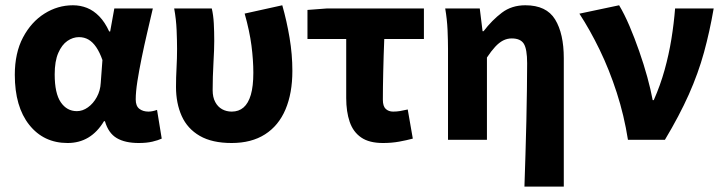

<svg xmlns="http://www.w3.org/2000/svg" viewBox="-20 -528 2732 725"><path d="M235.3 12Q144.9 12 90.4 -56.6Q35.9 -125.1 35.9 -245.6Q35.9 -328.1 66.9 -386.7Q98 -445.3 148 -476.7Q197.9 -508.1 255.4 -508.1Q283.3 -508.1 308.4 -498.2Q333.5 -488.2 354.8 -466.3Q376.2 -444.4 392.3 -409.2H396L411.7 -496.1H557.1Q547.1 -453.2 535.9 -405Q524.6 -356.8 514.9 -309.3Q505.2 -261.9 498.8 -221.2Q492.5 -180.5 492.5 -152.4Q492.5 -127.6 506.2 -117.1Q519.9 -106.6 540.5 -106.6Q547.9 -106.6 556.1 -108.3Q564.4 -110 573 -113L590.7 -4.6Q577.2 1.7 555.4 6.9Q533.7 12 503.9 12Q452.2 12 420.8 -6.6Q389.3 -25.2 376.2 -70.3H372.6Q323.1 12 235.3 12ZM270.3 -108.3Q292.1 -108.3 312.1 -122.7Q332.2 -137 345.5 -161.4Q358.9 -185.8 360.4 -215.2L366.8 -301.3Q356.6 -330.4 343.4 -349.8Q330.3 -369.1 314.2 -378.5Q298.2 -387.8 278.1 -387.8Q255.4 -387.8 234.4 -373.4Q213.5 -359 200 -328Q186.5 -296.9 186.5 -247.2Q186.5 -175.5 209.5 -141.9Q232.4 -108.3 270.3 -108.3Z M854.8 12Q780.9 12 734.4 -14.9Q687.8 -41.8 666.2 -89.8Q644.6 -137.9 644.6 -199.6Q644.6 -235.4 646.6 -271.6Q648.6 -307.7 648.6 -343.5Q648.6 -373.3 646.9 -414.3Q645.2 -455.2 637.7 -496.1H779.7Q785.6 -471.1 787.3 -439.9Q789 -408.6 789 -373.6Q789 -342.8 786 -289.8Q783 -236.8 783 -187.4Q783 -160.9 792.7 -142.8Q802.3 -124.7 818.5 -115.7Q834.8 -106.6 855.1 -106.6Q881.5 -106.6 899.6 -122.2Q917.7 -137.8 927.2 -170.1Q936.6 -202.3 936.6 -253.1Q936.6 -301.1 929.6 -355.5Q922.6 -409.9 903.8 -476.7L1045.9 -508.1Q1062.8 -448.7 1073.4 -385.5Q1084 -322.4 1084 -260.3Q1084 -176 1058 -114.7Q1032 -53.4 980.7 -20.7Q929.5 12 854.8 12Z M1426.2 12Q1374 12 1343.8 -8.9Q1313.5 -29.7 1300.4 -68Q1287.3 -106.3 1287.3 -157.7V-380.8H1141V-490.5L1215.2 -496.1H1580.7V-380.8H1431Q1428.4 -316.7 1427.1 -256.4Q1425.7 -196 1425.7 -151.7Q1425.7 -126.7 1436.6 -116.7Q1447.4 -106.6 1464.5 -106.6Q1477.9 -106.6 1490.6 -108.7Q1503.2 -110.8 1519.6 -114.6L1538.8 -4.6Q1515.3 1.7 1486.9 6.9Q1458.5 12 1426.2 12Z M1960.3 176.7Q1962.1 118.4 1964.2 54.6Q1966.4 -9.2 1967.6 -71.9Q1968.9 -134.5 1969.7 -190.5Q1970.5 -246.5 1970.5 -289.2Q1970.5 -342.8 1957.9 -362.9Q1945.3 -382.9 1912.4 -382.9Q1894.9 -382.9 1879.6 -375Q1864.3 -367.1 1849.6 -351.1Q1834.9 -335.2 1818.7 -310.8V0H1671.7V-343.5Q1671.7 -373.3 1670 -414.3Q1668.2 -455.2 1661.1 -496.1H1791.6L1802.2 -410.1H1805.9Q1838 -452 1875.1 -480Q1912.1 -508.1 1963.8 -508.1Q2043.3 -508.1 2076.1 -454.6Q2108.9 -401 2108.9 -308V176.7Z M2351.2 0Q2336.8 -91.9 2308.8 -178.4Q2280.8 -264.8 2244.2 -340.3Q2207.5 -415.8 2167.8 -476.4L2317.8 -508.1Q2337.7 -475 2357 -429.8Q2376.2 -384.6 2393.5 -335.1Q2410.9 -285.5 2424.1 -237.5Q2437.3 -189.5 2444.6 -149.8H2448.6Q2473.5 -206.1 2489.6 -264Q2505.7 -321.9 2515.2 -380.4Q2524.7 -439 2529.2 -496.1H2674.9Q2659.8 -408.4 2638.2 -329.8Q2616.6 -251.2 2581.1 -171.4Q2545.6 -91.7 2490.7 0Z"/></svg>

Font: Source Sans Variable
Style: Regular
Weight: 200
Designer: Paul D. Hunt
Foundry: Adobe Systems Incorporated
Version: Version 3.006;hotconv 1.0.111;makeotfexe 2.5.65597